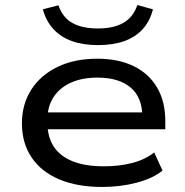

<svg xmlns="http://www.w3.org/2000/svg" viewBox="-20 -733 734 762"><path d="M385 9Q287 9 215.5 -21Q144 -51 105.5 -108Q67 -165 67 -243Q67 -319 104 -377Q141 -435 208.5 -467.5Q276 -500 366 -500Q450 -500 510.5 -470.5Q571 -441 603.5 -385.5Q636 -330 636 -253V-220H146V-287H568L545 -269Q545 -346 498.5 -385.5Q452 -425 367 -425Q306 -425 261.5 -405Q217 -385 192.5 -347.5Q168 -310 168 -257V-248Q168 -191 192.5 -152.5Q217 -114 267 -93.5Q317 -73 392 -73Q453 -73 504 -86Q555 -99 592 -128L625 -56Q587 -25 522.5 -8Q458 9 385 9ZM369 -554Q309 -554 265 -570Q221 -586 192 -617.5Q163 -649 150 -696L212 -712Q228 -664 267 -642Q306 -620 369 -620Q431 -620 470 -642.5Q509 -665 525 -713L587 -696Q575 -649 546.5 -617.5Q518 -586 473.5 -570Q429 -554 369 -554Z"/></svg>

Font: Nunito Sans 10pt Expanded Medium
Style: Regular
Weight: 500
Width: 7
Designer: Vernon Adams
Foundry: Vernon Adams
Version: Version 3.101;gftools[0.9.27]